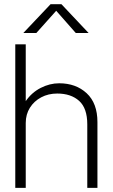

<svg xmlns="http://www.w3.org/2000/svg" viewBox="-20 -916 550 936"><path d="M226.5 -895.5 93.5 -755H157L254 -863.5L349.5 -755H412L279.5 -895.5ZM405.5 -309.5V0H455V-320.5Q455 -413 402.5 -461.5Q350 -510 268.5 -510Q222.5 -510 178.5 -487.5Q134.5 -465 105.5 -423Q76.5 -381 76 -322.5L105.5 -316.5Q105.5 -358.5 125.8 -390.8Q146 -423 180.8 -441.5Q215.5 -460 259 -460Q326 -460 365.8 -424.2Q405.5 -388.5 405.5 -309.5ZM54.5 -700V0H105.5V-700Z"/></svg>

Font: Overused Grotesk Light
Style: Regular
Weight: 300
Designer: RandomMaerks
Version: Version 0.005